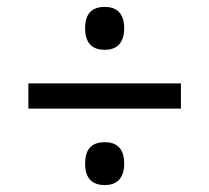

<svg xmlns="http://www.w3.org/2000/svg" viewBox="-20 -635 605 555"><path d="M283 -491C314 -491 339 -507 339 -553C339 -600 314 -615 283 -615C250 -615 226 -600 226 -553C226 -507 250 -491 283 -491ZM62 -321H503V-394H62ZM283 -100C314 -100 339 -116 339 -162C339 -209 314 -224 283 -224C250 -224 226 -209 226 -162C226 -116 250 -100 283 -100Z"/></svg>

Font: Noto Serif Hentaigana Bold
Style: Regular
Weight: 700
Designer: Kazuhiro Yamada
Foundry: nipponia
Version: Version 1.000